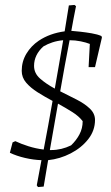

<svg xmlns="http://www.w3.org/2000/svg" viewBox="-20 -641 450 778"><path d="M134 117 129 110Q139 58 148 8Q116 7 81.5 -1Q47 -9 20 -22L31 -64L42 -69Q65 -58 95 -48.5Q125 -39 157 -35Q176 -134 193 -232Q161 -249 132.5 -267Q104 -285 86 -306Q68 -327 68 -354Q68 -392 87 -423.5Q106 -455 137 -476Q182 -506 242 -514Q250 -564 259 -619L282 -621L288 -616Q278 -567 269 -516Q283 -515 305.5 -512.5Q328 -510 351.5 -506Q375 -502 391 -495L393 -489L365 -369H339L344 -463Q329 -469 307 -473.5Q285 -478 262 -478Q252 -427 242.5 -375Q233 -323 224 -271Q258 -254 290.5 -237.5Q323 -221 344 -201Q365 -181 365 -155Q365 -112 337.5 -77Q310 -42 266.5 -19.5Q223 3 175 8Q166 60 157 115ZM118 -374Q118 -344 142.5 -322.5Q167 -301 202 -282Q211 -330 219 -379Q227 -428 236 -478Q213 -476 193 -469.5Q173 -463 156 -453Q118 -419 118 -374ZM315 -150Q300 -170 273 -187Q246 -204 215 -221Q207 -174 198.5 -127Q190 -80 182 -33H188Q229 -33 268 -52Q289 -72 302 -96.5Q315 -121 315 -150Z"/></svg>

Font: Labrada Lght
Style: Italic
Weight: 300
Italic angle: -7°
Designer: Mercedes Jáuregui
Foundry: Omnibus-Type Team
Version: Version 1.000; ttfautohint (v1.8.4.7-5d5b)